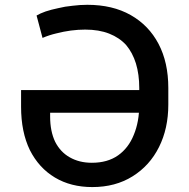

<svg xmlns="http://www.w3.org/2000/svg" viewBox="-20 -757 775 787"><path d="M358.4 9.8Q270.5 9.8 205.1 -29.3Q139.6 -68.4 102.5 -141.6Q66.4 -215.8 66.4 -319.3Q66.4 -342.8 66.4 -387.7Q197.3 -387.7 590.8 -387.7Q590.8 -364.3 590.8 -294.9Q489.3 -294.9 185.5 -294.9Q185.5 -291 185.5 -279.3Q185.5 -218.8 206.1 -175.8Q227.5 -133.8 265.6 -112.3Q304.7 -89.8 356.4 -89.8Q420.9 -89.8 463.9 -120.1Q506.8 -150.4 528.3 -204.1Q550.8 -257.8 550.8 -328.1Q550.8 -350.6 550.8 -396.5Q550.8 -452.1 537.1 -497.1Q523.4 -541 497.1 -572.3Q469.7 -602.5 427.7 -619.1Q385.7 -635.7 329.1 -635.7Q300.8 -635.7 270.5 -631.8Q241.2 -627.9 210.9 -620.1Q181.6 -613.3 154.3 -601.6Q146.5 -631.8 129.9 -693.4Q144.5 -702.1 167 -710Q190.4 -717.8 218.8 -723.6Q246.1 -730.5 277.3 -733.4Q307.6 -737.3 337.9 -737.3Q441.4 -737.3 515.6 -695.3Q589.8 -653.3 629.9 -577.1Q669.9 -501 669.9 -396.5Q669.9 -374 669.9 -328.1Q669.9 -230.5 631.8 -154.3Q593.8 -78.1 523.4 -34.2Q453.1 9.8 358.4 9.8Z"/></svg>

Font: DeepSea
Style: Medium
Weight: 500
Designer: Stem
Version: Version 3.019;git-0a5106e0b